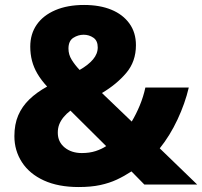

<svg xmlns="http://www.w3.org/2000/svg" viewBox="-20 -744 815 774"><path d="M319 -724Q382 -724 428.5 -705Q475 -686 501.5 -649.5Q528 -613 528 -562Q528 -496 489 -450Q450 -404 391 -369L511 -254Q529 -284 543.5 -319Q558 -354 566 -391H741Q726 -327 695.5 -262Q665 -197 624 -146L775 0H562L510 -53Q481 -34 451 -20Q421 -6 384 2Q347 10 297 10Q215 10 157 -16.5Q99 -43 68.5 -90Q38 -137 38 -195Q38 -243 53.5 -279Q69 -315 98.5 -343.5Q128 -372 170 -395Q146 -421 131 -446.5Q116 -472 109 -499Q102 -526 102 -556Q102 -607 128 -644.5Q154 -682 203 -703Q252 -724 319 -724ZM264 -298Q248 -286 236.5 -272Q225 -258 219 -243Q213 -228 213 -209Q213 -172 240.5 -149.5Q268 -127 310 -127Q341 -127 365.5 -135Q390 -143 408 -155ZM317 -604Q295 -604 275.5 -591.5Q256 -579 256 -548Q256 -524 269 -503Q282 -482 301 -462Q336 -482 355 -504.5Q374 -527 374 -553Q374 -580 356.5 -592Q339 -604 317 -604Z"/></svg>

Font: Noto Sans Armenian ExtraBold
Style: Regular
Weight: 800
Version: Version 2.007